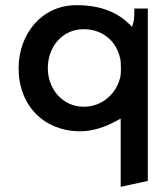

<svg xmlns="http://www.w3.org/2000/svg" viewBox="-20 -505 649 743"><path d="M290 3C342 3 390 -15 432 -38L447 -46V218L552 195V-472H500C500 -458 500 -431 496 -417L491 -401L479 -413C438 -453 376 -485 276 -485C140 -485 52 -372 52 -241C52 -95 152 3 290 3ZM447 -214C435 -147 379 -92 304 -92C220 -92 165 -163 165 -241C165 -323 220 -392 304 -392C381 -392 436 -341 447 -268V-267C447 -258 448 -248 448 -237C448 -229 447 -222 447 -216Z"/></svg>

Font: Bluebird
Style: Li
Weight: 300
Designer: Jasper
Foundry: Cannot Into Space Fonts
Version: Version 0.98